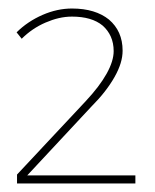

<svg xmlns="http://www.w3.org/2000/svg" viewBox="-20 -791 363 451"><path d="M247 -671C247 -640 225 -600 181 -553L20 -381V-360H298V-379H44L195 -541C218 -564 236 -587 249 -610C262 -633 268 -653 268 -672C268 -703 257 -727 236 -745C215 -762 186 -771 149 -771C126 -771 103 -766 80 -756C57 -746 36 -732 19 -715L31 -700C47 -716 66 -729 87 -738C108 -747 128 -752 149 -752C180 -752 204 -745 221 -731C238 -716 247 -696 247 -671Z"/></svg>

Font: Argentum Sans Thin
Style: Regular
Weight: 250
Designer: Julieta Ulanovsky
Foundry: Julieta Ulanovsky
Version: Version 5.001;February 15, 2019;FontCreator 11.5.0.2425 64-b